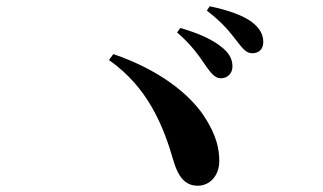

<svg xmlns="http://www.w3.org/2000/svg" viewBox="-20 -743 1040 618"><path d="M689.4 -491.1C711.9 -490.3 728.2 -506.8 728.2 -528.4C728.2 -548.7 721.3 -567.4 698.9 -587C666.2 -615.6 618 -636.2 560.7 -652.9L549.8 -638.7C597.9 -597.6 623 -559.6 642.1 -531.6C659.3 -506.8 672.2 -491.8 689.4 -491.1ZM617.1 -145.2C654.3 -145.2 685.8 -176.6 685.8 -224.7C685.8 -261 678.4 -306.9 635.2 -371.5C589.2 -440.2 492.8 -518.5 344.8 -568.9L330.8 -549.7C455.3 -462.4 505.5 -339.4 538.3 -225.9C556.4 -163.7 582.7 -145.2 617.1 -145.2ZM792.2 -571.6C813.7 -571.6 827.4 -585.2 827.4 -607.7C827.4 -631.4 816.8 -652.1 790.5 -672.2C761.4 -693.7 714.5 -710.5 655 -722.8L645.8 -708.9C700.1 -666.8 721.4 -637.5 740.3 -613.4C760.4 -587.4 772.1 -571.6 792.2 -571.6Z"/></svg>

Font: Source Han Serif TW VF
Style: Regular
Weight: 250
Designer: Ryoko NISHIZUKA 西塚涼子 (kana & ideographs); Frank Grießhammer (Latin, Greek & Cyrillic); Wenlong ZHANG 张文龙 (bopomofo); San
Foundry: Adobe
Version: Version 2.002;hotconv 1.1.0;makeotfexe 2.6.0